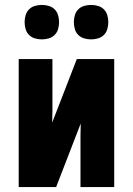

<svg xmlns="http://www.w3.org/2000/svg" viewBox="-20 -760 540 780"><path d="M56 0V-520H193V-312Q193 -299 192.5 -286.5Q192 -274 192 -262L292 -520H444V0H307V-208Q307 -221 307.5 -233.5Q308 -246 308 -258L302 -243L208 0ZM350 -600Q336 -600 322 -604Q308 -608 298 -618Q288 -628 284 -642Q280 -656 280 -670Q280 -684 284 -698Q288 -712 298 -722Q308 -732 322 -736Q336 -740 350 -740Q364 -740 378 -736Q392 -732 402 -722Q412 -712 416 -698Q420 -684 420 -670Q420 -656 416 -642Q412 -628 402 -618Q392 -608 378 -604Q364 -600 350 -600ZM150 -600Q136 -600 122 -604Q108 -608 98 -618Q88 -628 84 -642Q80 -656 80 -670Q80 -684 84 -698Q88 -712 98 -722Q108 -732 122 -736Q136 -740 150 -740Q164 -740 178 -736Q192 -732 202 -722Q212 -712 216 -698Q220 -684 220 -670Q220 -656 216 -642Q212 -628 202 -618Q192 -608 178 -604Q164 -600 150 -600Z"/></svg>

Font: Iosevka SS18 Heavy
Style: Regular
Weight: 900
Monospace: yes
Designer: Belleve Invis
Foundry: Belleve Invis
Version: Version 25.1.1; ttfautohint (v1.8.4)